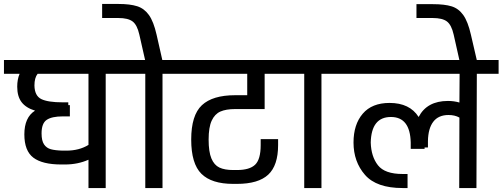

<svg xmlns="http://www.w3.org/2000/svg" viewBox="-30 -950 2539 970"><path d="M614 -647V-577H504V0H417V-143Q363 -119 298 -119H280Q184 -119 138.5 -153.5Q93 -188 93 -271Q93 -357 147 -391Q101 -405 79 -434Q57 -463 57 -512Q57 -549 69 -577H-10V-647ZM417 -218V-577H160Q144 -557 144 -518Q145 -466 178.5 -449.5Q212 -433 287 -433H315V-419H323V-362H287Q232 -362 206 -344.5Q180 -327 180 -276Q180 -239 192.5 -220.5Q205 -202 227 -196Q249 -190 287 -189H305Q370 -189 417 -218Z M901 -577H791V0H704V-577H594V-647H703L674 -775Q663 -824 640 -841.5Q617 -859 568 -859H486V-930H568Q627 -930 663 -918.5Q699 -907 722.5 -874Q746 -841 761 -775L790 -647H901Z M1024 -245Q1024 -183 1038 -149.5Q1052 -116 1078.5 -103.5Q1105 -91 1148 -91H1167Q1231 -91 1259 -118Q1287 -145 1287 -217V-247H1375V-217Q1375 -114 1325 -67.5Q1275 -21 1167 -21H1148Q1039 -21 987.5 -72Q936 -123 936 -245Q936 -368 990 -418.5Q1044 -469 1158 -469H1219V-577H881V-647H1417V-577H1307V-399H1158Q1112 -399 1083.5 -386.5Q1055 -374 1039.5 -340.5Q1024 -307 1024 -245Z M1704 -577H1594V0H1507V-577H1397V-647H1704Z M2489 -647V-577H2379L2377 0H2290L2291 -356Q2268 -369 2236 -369Q2185 -369 2159 -335Q2133 -301 2132 -237V-205H2115V-198H2045V-230Q2042 -359 1945 -359Q1846 -359 1843 -230Q1845 -159 1879.5 -115Q1914 -71 2004 -71H2029V0H2004Q1872 0 1814 -66.5Q1756 -133 1756 -230Q1756 -321 1802.5 -375.5Q1849 -430 1938 -430Q2040 -430 2085 -359Q2127 -440 2233 -440Q2264 -440 2291 -432L2292 -577H1684V-647Z M2262 -775Q2251 -824 2228 -841.5Q2205 -859 2156 -859H2074V-929H2156Q2216 -929 2251.5 -918Q2287 -907 2310.5 -874Q2334 -841 2349 -775L2381 -637H2293Z"/></svg>

Font: Biryani
Style: Regular
Weight: 400
Designer: Dan Reynolds and Mathieu Reguer
Foundry: Dan Reynolds and Mathieu Reguer
Version: Version 1.004; ttfautohint (v1.1) -l 5 -r 5 -G 72 -x 0 -D la